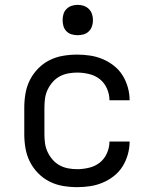

<svg xmlns="http://www.w3.org/2000/svg" viewBox="-20 -763 640 791"><path d="M298 8Q268 8 239 3Q210 -2 184 -15Q158 -28 137 -49.5Q116 -71 103 -97Q90 -123 85 -152Q80 -181 80 -210V-320Q80 -349 85 -378Q90 -407 103 -433Q116 -459 137 -480.5Q158 -502 184 -515Q210 -528 239 -533Q268 -538 298 -538Q325 -538 351.5 -534Q378 -530 403 -519.5Q428 -509 449.5 -492Q471 -475 485 -452.5Q499 -430 506.5 -403.5Q514 -377 514 -350Q514 -350 514 -350Q514 -350 514 -350H431Q431 -350 431 -350Q431 -350 431 -350Q431 -375 420.5 -398.5Q410 -422 391 -437Q372 -452 347 -458Q322 -464 298 -464Q279 -464 260.5 -460.5Q242 -457 225.5 -448Q209 -439 196.5 -424.5Q184 -410 176 -393Q168 -376 165.5 -357.5Q163 -339 163 -320V-210Q163 -191 165.5 -172.5Q168 -154 176 -137Q184 -120 196.5 -105.5Q209 -91 225.5 -82Q242 -73 260.5 -69.5Q279 -66 298 -66Q322 -66 347 -72Q372 -78 391 -93Q410 -108 420.5 -131.5Q431 -155 431 -180Q431 -180 431 -180Q431 -180 431 -180H514Q514 -180 514 -180Q514 -180 514 -180Q514 -153 506.5 -126.5Q499 -100 485 -77.5Q471 -55 449.5 -38Q428 -21 403 -10.5Q378 0 351.5 4Q325 8 298 8ZM300 -618Q287 -618 275 -621.5Q263 -625 254 -634Q245 -643 241.5 -655Q238 -667 238 -680Q238 -693 241.5 -705Q245 -717 254 -726Q263 -735 275 -739Q287 -743 300 -743Q313 -743 325 -739Q337 -735 346 -726Q355 -717 359 -705Q363 -693 363 -680Q363 -667 359 -655Q355 -643 346 -634Q337 -625 325 -621.5Q313 -618 300 -618Z"/></svg>

Font: Iosevka Mono
Style: Regular
Weight: 400
Designer: Belleve Invis
Foundry: Belleve Invis
Version: Version 11.1.1